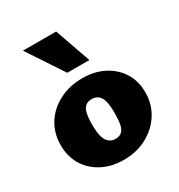

<svg xmlns="http://www.w3.org/2000/svg" viewBox="-172 -828 899 962"><g transform="rotate(-30 277.5 -347.5)"><path d="M266 16Q197 16 142.5 -12.5Q88 -41 58 -91Q28 -141 28 -205Q28 -275 62 -328.5Q96 -382 155.5 -412.5Q215 -443 289 -443Q359 -443 413 -415Q467 -387 497.5 -338Q528 -289 528 -224Q528 -156 494 -102Q460 -48 401 -16Q342 16 266 16ZM283 -96Q306 -96 319.5 -108.5Q333 -121 338 -146.5Q343 -172 343 -211Q343 -255 336 -280.5Q329 -306 314 -317.5Q299 -329 277 -329Q255 -329 241 -317Q227 -305 221.5 -280Q216 -255 216 -216Q216 -172 223.5 -146Q231 -120 246.5 -108Q262 -96 283 -96ZM238 -504 101 -711H293L366 -504Z"/></g></svg>

Font: Ysabeau Office Black
Style: Regular
Weight: 900
Designer: Christian Thalmann (Catharsis Fonts)
Version: Version 2.001;gftools[0.9.30]; featfreeze: tnum,lnum,ss02